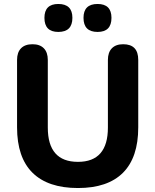

<svg xmlns="http://www.w3.org/2000/svg" viewBox="-20 -937 783 968"><path d="M472 -776Q401 -776 401 -847Q401 -917 472 -917Q542 -917 542 -847Q542 -776 472 -776ZM274 -776Q204 -776 204 -847Q204 -917 274 -917Q345 -917 345 -847Q345 -776 274 -776ZM373 11Q222 11 144 -66Q66 -143 66 -295V-635Q66 -673 86 -693.5Q106 -714 144 -714Q181 -714 201 -693.5Q221 -673 221 -635V-294Q221 -121 373 -121Q524 -121 524 -294V-635Q524 -673 544 -693.5Q564 -714 601 -714Q677 -714 677 -635V-295Q677 -143 600 -66Q523 11 373 11Z"/></svg>

Font: Nunito ExtraBold
Style: Regular
Weight: 800
Designer: Vernon Adams
Foundry: Vernon Adams
Version: Version 3.602